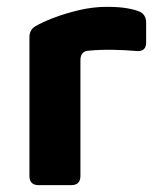

<svg xmlns="http://www.w3.org/2000/svg" viewBox="-20 -541 468 561"><path d="M93 0Q66 0 66 -27V-432Q66 -454 83 -464Q103 -476 137 -489Q171 -502 211.5 -511.5Q252 -521 292 -521Q327 -521 350.5 -517Q374 -513 388 -507Q407 -498 407 -475V-417Q407 -389 378 -392Q345 -395 308 -395.5Q271 -396 240 -393Q215 -392 215 -365V-27Q215 0 188 0Z"/></svg>

Font: Pitagon Sans
Style: Bold
Weight: 700
Designer: Travis Tran
Foundry: Pitagon
Version: Version 1.001; ttfautohint (v1.8.4.7-5d5b);gftools[0.9.26]